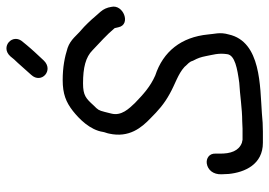

<svg xmlns="http://www.w3.org/2000/svg" viewBox="-138 -720 821 585"><g transform="rotate(-90 272.5 -427.5)"><path d="M173 -99H139C138 -99 136 -100 130 -101C106 -110 96 -134 97 -171V-181C98 -201 82 -210 67 -208C47 -205 33 -188 34 -163L35 -141C40 -92 64 -37 130 -37H164C181 -37 201 -38 219 -40C301 -46 438 -42 460 -141C468 -168 461 -186 460 -204C452 -286 408 -341 335 -365C301 -380 278 -401 251 -427C234 -445 211 -468 219 -499L224 -519C229 -538 230 -539 244 -553C265 -576 274 -585 311 -585C359 -585 391 -577 412 -556C434 -535 460 -512 479 -489C480 -488 480 -483 482 -477C490 -438 553 -462 544 -499C542 -512 537 -523 529 -532L514 -549C506 -559 484 -582 474 -590C458 -603 445 -623 419 -632C391 -641 360 -647 321 -647C279 -647 254 -637 227 -616C203 -597 169 -564 163 -524C162 -518 159 -512 158 -506C144 -444 177 -406 204 -380C228 -356 248 -338 279 -321C309 -304 339 -296 361 -276C371 -264 376 -263 380 -250L381 -248C388 -235 391 -226 394 -211C398 -189 404 -173 400 -146C397 -122 356 -115 313 -109C276 -107 233 -100 196 -100C188 -100 180 -99 173 -99ZM381 -705C395 -720 414 -740 428 -757L437 -768C466 -799 422 -839 393 -806L384 -795C378 -789 369 -779 362 -771L337 -743C308 -712 351 -673 381 -705Z"/></g></svg>

Font: PolanStronk
Style: BdIta
Weight: 700
Version: Version 1.0